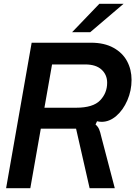

<svg xmlns="http://www.w3.org/2000/svg" viewBox="-20 -987 732 1007"><path d="M12 0 146 -763H457Q527 -763 575 -736.5Q623 -710 646.5 -666Q670 -622 670 -568Q670 -512 648 -461Q626 -410 590 -379Q554 -348 513 -348Q502 -348 489 -351L481 -334Q494 -323 500 -308.5Q506 -294 511 -271L582 0H450L379 -312H194L139 0ZM379 -422Q468 -422 505 -460.5Q542 -499 542 -553Q542 -595 512.5 -622Q483 -649 427 -649H253L213 -422ZM453 -818H358L501 -967H628Z"/></svg>

Font: Open Sauce Sans SemiBold Italic
Style: Regular
Weight: 600
Italic angle: -10°
Designer: Alfredo Marco Pradil
Foundry: Creative Sauce Fz LLC
Version: Version 1.477